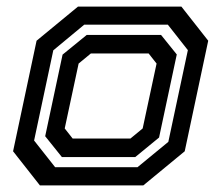

<svg xmlns="http://www.w3.org/2000/svg" viewBox="-20 -560 668 580"><path d="M100.5 0 19.5 -103 90.5 -437 215.5 -540H528L609 -437L538 -103L413 0ZM146.5 -55H395.5L488.5 -131.5L547.5 -408.5L487 -485.5H234.5L141 -408L83 -135.5ZM167 -85.5 116.5 -148.5 169 -395 242 -454.5H466.5L514 -395.5L460.5 -144.5L388.5 -85.5ZM199.5 -141.5H374L411 -172L453 -368L429 -398.5H254.5L217.5 -368L175.5 -172Z"/></svg>

Font: Tourney Thin SemiBold
Style: Italic
Weight: 600
Italic angle: -12°
Version: Version 1.015